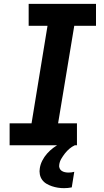

<svg xmlns="http://www.w3.org/2000/svg" viewBox="-20 -755 540 998"><path d="M30 0V-114H144L227 -621H129V-735H479V-621H366L282 -114H380V0ZM313 223Q296 223 280.5 220.5Q265 218 250 213Q235 208 221.5 200Q208 192 199 179.5Q190 167 187 151Q184 135 187 119Q190 99 200 79.5Q210 60 224.5 43.5Q239 27 257 13.5Q275 0 294 -9.5Q313 -19 333.5 -25.5Q354 -32 375 -35L369 0Q354 7 341 18Q328 29 317.5 42.5Q307 56 298.5 70.5Q290 85 288 101Q286 110 289.5 119Q293 128 300.5 133Q308 138 317.5 140Q327 142 336 142Q344 142 351.5 141Q359 140 366 138L353 219Q343 221 333 222Q323 223 313 223Z"/></svg>

Font: Iosevka SS04 Heavy
Style: Italic
Weight: 900
Italic angle: -9°
Monospace: yes
Designer: Belleve Invis
Foundry: Belleve Invis
Version: Version 19.0.0; ttfautohint (v1.8.4)